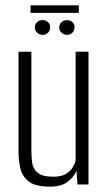

<svg xmlns="http://www.w3.org/2000/svg" viewBox="-20 -688 407 716"><path d="M166 8Q112 8 87.5 -11Q63 -30 56 -60Q49 -90 49 -123V-495H97V-132Q97 -107 99.5 -83.5Q102 -60 119.5 -44.5Q137 -29 179 -29Q209 -29 226 -39.5Q243 -50 251.5 -64.5Q260 -79 262 -90V-495H310V0H269L265 -52Q257 -29 233 -10.5Q209 8 166 8ZM139 -558Q127 -558 118.5 -566Q110 -574 110 -586Q110 -598 118.5 -605.5Q127 -613 139 -613Q151 -613 159 -605.5Q167 -598 167 -586Q167 -574 159 -566Q151 -558 139 -558ZM230 -558Q218 -558 209.5 -566Q201 -574 201 -586Q201 -598 209.5 -605.5Q218 -613 230 -613Q242 -613 250 -605.5Q258 -598 258 -586Q258 -574 250 -566Q242 -558 230 -558ZM94 -640V-668H274V-640Z"/></svg>

Font: Alumni Sans Thin Light
Style: Regular
Weight: 300
Version: Version 1.018